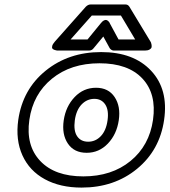

<svg xmlns="http://www.w3.org/2000/svg" viewBox="-20 -810 761 862"><path d="M62 -272Q82 -409.2 185.1 -492.7Q288.1 -576.2 434.1 -576.2Q580.1 -576.2 658.4 -492.4Q736.8 -408.7 716.8 -272Q697.3 -135.7 595 -51.8Q492.7 32.2 346.2 32.2Q250 32.2 181.2 -5.4Q112.3 -43 80.8 -112.3Q49.3 -181.6 62 -272ZM111.8 -272Q95.2 -156.7 160.6 -87.4Q226.1 -18.1 354 -18.1Q481.4 -18.1 565.9 -87.2Q650.4 -156.2 667 -272Q683.6 -388.7 619.4 -457.3Q555.2 -525.9 426.8 -525.9Q298.3 -525.9 213.4 -456.8Q128.4 -387.7 111.8 -272ZM226.1 -623 365.2 -779.8Q375.5 -790 387.2 -790H543Q554.7 -790 561 -779.8L655.8 -623Q656.7 -621.6 658 -618.9Q659.2 -616.2 660.4 -609.1Q661.6 -602.1 660.2 -596.9Q658.7 -591.8 651.1 -587.4Q643.6 -583 629.9 -583H491.2Q485.4 -583 480 -586.4Q474.6 -589.8 472.2 -594.2L443.8 -646L400.9 -594.2Q393.1 -583 378.9 -583H240.2Q238.3 -583 235.1 -583.3Q231.9 -583.5 225.3 -585.7Q218.8 -587.9 215.6 -591.6Q212.4 -595.2 214.4 -603.5Q216.3 -611.8 226.1 -623ZM266.1 -270Q275.4 -332.5 315.2 -374.3Q355 -416 411.1 -416Q466.8 -416 494.6 -374.3Q522.5 -332.5 513.2 -270Q503.9 -207 464.4 -165.5Q424.8 -124 369.1 -124Q312.5 -124 284.7 -165.5Q256.8 -207 266.1 -270ZM296.9 -632.8H373L432.1 -705.1Q439.5 -714.8 446.5 -718.3Q453.6 -721.7 458.3 -720Q462.9 -718.3 466.3 -715.1Q469.7 -711.9 471.7 -708.5L473.1 -705.1L512.2 -632.8H586.9L522.9 -740.2H392.1ZM315.9 -270Q309.6 -223.1 326.2 -198.5Q342.8 -173.8 376 -173.8Q408.7 -173.8 432.6 -198.7Q456.5 -223.6 462.9 -270Q469.2 -315.9 452.4 -341.1Q435.5 -366.2 403.8 -366.2Q370.6 -366.2 346.4 -341.1Q322.3 -315.9 315.9 -270Z"/></svg>

Font: Trueno ExtraBold Outline
Style: Italic
Weight: 800
Width: 6
Designer: Julieta Ulanovsky
Foundry: Julieta Ulanovsky
Version: Version 3.001b | FøM Fix